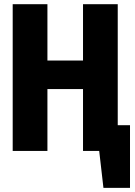

<svg xmlns="http://www.w3.org/2000/svg" viewBox="-20 -731 655 930"><path d="M382.1 0V-299.5H209.7V0H41.5V-710.8H209.7V-437.9H382.1V-710.8H550.3V-124.6H609.7V179H481L460.5 0Z"/></svg>

Font: Fira Code
Style: Bold
Weight: 700
Monospace: yes
Designer: Carrois Corporate, Edenspiekermann AG, Nikita Prokopov
Foundry: Carrois Corporate, Edenspiekermann AG, Nikita Prokopov
Version: Version 6.000; ttfautohint (v1.8.2) -l 8 -r 50 -G 200 -x 14 